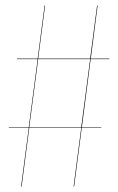

<svg xmlns="http://www.w3.org/2000/svg" viewBox="-20 -682 432 702"><path d="M379.9 -465.8H311.5L279.3 -215.8H350.1V-213.9H278.8L251 0H249L276.9 -213.9H86.9L59.1 0H57.1L85 -213.9H12.2V-215.8H85L117.7 -465.8H42V-467.8H117.7L143.1 -662.1H145L119.6 -467.8H309.6L335 -662.1H336.9L312 -467.8H379.9ZM276.9 -215.8 309.6 -465.8H119.6L86.9 -215.8Z"/></svg>

Font: Fira Sans Compressed Two
Style: Regular
Weight: 100
Width: 1
Designer: Carrois Corporate & Edenspiekermann AG
Foundry: Carrois Corporate GbR & Edenspiekermann AG
Version: Version 4.203;PS 004.203;hotconv 1.0.88;makeotf.lib2.5.64775